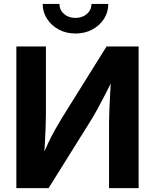

<svg xmlns="http://www.w3.org/2000/svg" viewBox="-20 -966 796 986"><path d="M691.9 0H540V-335Q540 -359.4 541.5 -397.9Q543 -436.5 545.7 -484.9Q548.3 -533.2 551.3 -585.9L571.8 -583Q543 -525.4 521 -482.4Q499 -439.5 479.7 -404.3Q460.4 -369.1 438.5 -334.5L229.5 0H64V-727.5H215.8V-376.5Q215.8 -348.6 214.1 -306.9Q212.4 -265.1 210 -219.7Q207.5 -174.3 204.1 -135.3L188.5 -141.6Q207.5 -189 226.1 -228.3Q244.6 -267.6 262.7 -299.8Q280.8 -332 296.9 -358.4L527.3 -727.5H691.9ZM367.7 -793.9Q319.8 -793.9 282 -814.2Q244.1 -834.5 221.7 -868.9Q199.2 -903.3 199.2 -945.8H285.2Q285.2 -915 308.6 -894.5Q332 -874 367.7 -874Q402.8 -874 426.3 -894.5Q449.7 -915 449.7 -945.8H536.1Q536.1 -903.3 513.9 -868.9Q491.7 -834.5 453.6 -814.2Q415.5 -793.9 367.7 -793.9Z"/></svg>

Font: Inter 17pt
Style: Bold
Weight: 700
Version: Version 4.001;git-66647c0bb